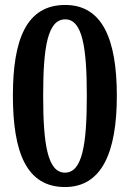

<svg xmlns="http://www.w3.org/2000/svg" viewBox="-20 -744 524 774"><path d="M242 10C391 10 451 -131 451 -358C451 -587 392 -724 243 -724C86 -724 32 -584 32 -359C32 -129 87 10 242 10ZM242 -48C172 -48 154 -162 154 -358C154 -554 172 -666 243 -666C312 -666 330 -554 330 -358C330 -162 312 -48 242 -48Z"/></svg>

Font: Noto Serif Ethiopic Condensed SemiBold
Style: Regular
Weight: 600
Width: 3
Designer: Monotype Design Team
Foundry: Monotype Imaging Inc.
Version: Version 2.102